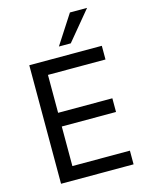

<svg xmlns="http://www.w3.org/2000/svg" viewBox="-138 -1040 864 1125"><g transform="rotate(-15 294.0 -478.0)"><path d="M89 0V-719H529V-636H180V-406H509V-323H180V-83H529V0ZM285 -780 399 -956H503L357 -780Z"/></g></svg>

Font: Nunitoga
Style: Medium
Weight: 500
Designer: Vernon Adams
Foundry: Vernon Adams
Version: Version 1.0